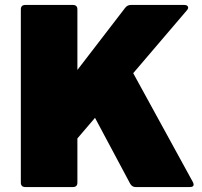

<svg xmlns="http://www.w3.org/2000/svg" viewBox="-20 -754 814 774"><path d="M82 0Q64 0 64 -18V-716Q64 -734 82 -734H274Q292 -734 292 -716V-472L485 -723Q494 -734 507 -734H723Q734 -734 737.5 -727.5Q741 -721 733 -712L517 -459L757 -21Q768 0 745 0H526Q513 0 505 -13L363 -279L292 -196V-18Q292 0 274 0Z"/></svg>

Font: LINE Seed Sans Heavy
Style: Regular
Weight: 900
Designer: LINE VX Design & Dalton Maag Ltd & Sandoll Inc
Foundry: Dalton Maag Ltd
Version: Version 1.003